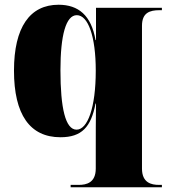

<svg xmlns="http://www.w3.org/2000/svg" viewBox="-20 -569 713 810"><path d="M278 221H663V211H651C618 211 579 202 579 142V-460C579 -515 611 -526 653 -526H663V-536H385V-400H383C365 -504 311 -549 227 -549C106 -549 39 -454 39 -271C39 -86 106 10 235 10C325 10 364 -33 383 -132H385C384 -65 384 1 384 68V142C384 202 345 211 312 211H278ZM303 -22C256 -22 235 -113 235 -273C235 -420 258 -505 304 -505C352 -505 384 -415 384 -271C384 -113 349 -22 303 -22Z"/></svg>

Font: Noto Serif Display Black
Style: Regular
Weight: 900
Designer: Monotype Design Team
Foundry: Monotype Imaging Inc.
Version: Version 2.009